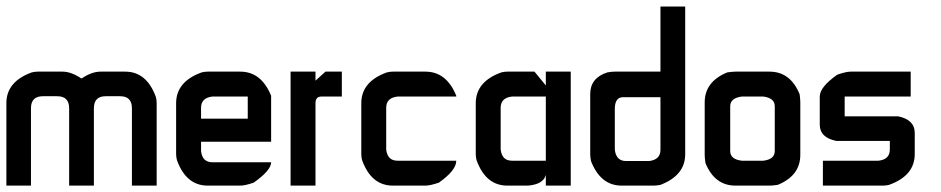

<svg xmlns="http://www.w3.org/2000/svg" viewBox="-20 -582 2949 602"><path d="M98.6 -357.4H175.8Q203.1 -357.4 234.4 -336.4H236.8Q267.6 -357.4 295.4 -357.4H372.6Q439.9 -357.4 468.8 -277.8Q471.2 -269 471.2 -258.8V0H393.6V-242.7Q393.6 -280.3 356.4 -280.3H311.5Q274.4 -280.3 274.4 -242.7V0H196.8V-242.7Q196.8 -280.3 159.2 -280.3H114.7Q77.1 -280.3 77.1 -242.7V0H0V-258.8Q0 -326.2 79.6 -355Q88.9 -357.4 98.6 -357.4Z M631.3 -357.4H733.4Q799.3 -357.4 830.1 -281.7V-137.7H610.4V-108.4Q614.3 -73.2 646 -73.2H830.1Q830.1 -47.9 775.4 -9.3Q748 0 733.4 0H631.3Q563.5 0 534.7 -80.1Q532.2 -89.8 532.2 -99.1V-258.3Q532.2 -326.2 612.3 -355Q622.1 -357.4 631.3 -357.4ZM610.4 -244.1V-210H756.8V-279.3H646Q610.4 -275.4 610.4 -244.1Z M891.1 -357.4H969.2V-329.1L1000.5 -357.4H1051.8V-279.3H987.8Q969.2 -279.3 969.2 -258.3V0H891.1Z M1211.9 -357.4H1314Q1379.9 -357.4 1410.6 -281.7V-279.3H1226.6Q1190.9 -275.4 1190.9 -244.1V-113.3Q1194.8 -78.1 1226.6 -78.1H1410.6Q1410.6 -47.9 1356 -9.3Q1328.6 0 1314 0H1211.9Q1144 0 1115.2 -80.1Q1112.8 -89.8 1112.8 -99.1V-258.3Q1112.8 -326.2 1192.9 -355Q1202.6 -357.4 1211.9 -357.4Z M1570.8 -357.4H1655.8L1691.4 -314V-357.4H1769.5V0H1691.4V-33.2Q1683.1 -3.9 1635.3 0H1570.8Q1502.9 0 1474.1 -80.1Q1471.7 -89.8 1471.7 -99.1V-258.3Q1471.7 -326.2 1551.8 -355Q1561.5 -357.4 1570.8 -357.4ZM1549.8 -244.1V-113.3Q1553.7 -78.1 1585.4 -78.1H1691.4V-279.3H1585.4Q1549.8 -275.4 1549.8 -244.1Z M2050.8 -561.5H2128.4V-98.6Q2128.4 -32.2 2050.8 -2.4Q2038.1 0 2029.8 0H1929.2Q1862.8 0 1833 -77.1Q1830.6 -90.3 1830.6 -98.6V-287.1Q1830.6 -337.9 1884.3 -355Q1897 -357.4 1907.7 -357.4H2050.8ZM1907.7 -240.2V-112.3Q1912.1 -77.1 1942.9 -77.1H2015.6Q2050.8 -81.5 2050.8 -112.3V-277.3H1933.6Q1907.7 -277.3 1907.7 -240.2Z M2286.1 -357.4H2392.6Q2458.5 -357.4 2487.3 -286.1Q2489.3 -270.5 2489.3 -260.7V-96.7Q2489.3 -31.2 2418.5 -2.4Q2402.3 0 2392.6 0H2286.1Q2220.7 0 2191.9 -70.8Q2189.5 -86.9 2189.5 -96.7V-260.7Q2189.5 -326.2 2260.3 -355Q2276.9 -357.4 2286.1 -357.4ZM2269.5 -249V-108.4Q2269.5 -82.5 2305.7 -78.1H2373.5Q2409.2 -82.5 2409.2 -108.4V-249Q2409.2 -274.4 2373.5 -279.3H2305.7Q2269.5 -274.4 2269.5 -249Z M2647 -357.4H2835.4V-279.3H2628.4V-217.3H2795.9Q2848.1 -206.5 2848.1 -165.5V-99.1Q2848.1 -31.2 2767.6 -2.4Q2758.3 0 2749 0H2560.1V-78.1H2734.4Q2770 -82 2770 -113.3V-140.1H2602.5Q2550.3 -150.4 2550.3 -191.4V-279.3Q2550.3 -309.1 2605 -347.7Q2632.3 -357.4 2647 -357.4Z"/></svg>

Font: Kadhim
Style: Regular
Weight: 400
Designer: Developer/ Husham Jawad
Version: Version 1.00;December 29, 2020;FontCreator 13.0.0.2683 32-bi